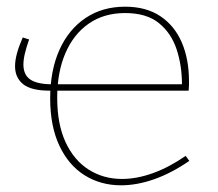

<svg xmlns="http://www.w3.org/2000/svg" viewBox="-20 -548 652 574"><path d="M342 6Q281 6 233 -24Q185 -54 157.5 -112.5Q130 -171 130 -254Q130 -337 157.5 -398.5Q185 -460 235.5 -494Q286 -528 354 -528Q417 -528 459.5 -499.5Q502 -471 523.5 -421Q545 -371 545 -305Q545 -300 545 -294Q545 -288 544 -277H128Q73 -277 49 -296.5Q25 -316 25 -350Q25 -368 31 -389.5Q37 -411 48 -436L67 -430Q59 -407 54.5 -388.5Q50 -370 50 -355Q50 -324 71 -310Q92 -296 137 -296H524Q524 -352 508 -400.5Q492 -449 455 -479Q418 -509 354 -509Q291 -509 245.5 -477.5Q200 -446 175.5 -389Q151 -332 151 -256Q151 -177 176 -123Q201 -69 245 -41Q289 -13 345 -13Q389 -13 437.5 -30.5Q486 -48 535 -82L546 -67Q492 -30 440.5 -12Q389 6 342 6Z"/></svg>

Font: Bitter Thin
Style: Regular
Weight: 100
Designer: Sol Matas, and Bitter project Authors
Foundry: Sol Matas
Version: Version 2.002